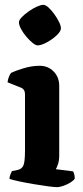

<svg xmlns="http://www.w3.org/2000/svg" viewBox="-20 -771 341 791"><path d="M214 0Q204 0 177.5 -3.5Q151 -7 118.5 -12.5Q86 -18 58 -24Q30 -30 19 -34Q19 -42 22.5 -51Q26 -60 29 -66L53 -71Q69 -74 76 -88.5Q83 -103 83 -151V-383Q83 -403 66 -410L11 -432Q13 -446 17.5 -456.5Q22 -467 26 -471Q42 -479 76.5 -489.5Q111 -500 143 -500Q178 -500 201 -476.5Q224 -453 224 -417V-131Q224 -110 219 -95Q214 -80 210 -74L281 -65Q284 -61 286 -52.5Q288 -44 288 -35Q283 -27 270 -19Q257 -11 241.5 -5.5Q226 0 214 0ZM135 -584Q127 -584 114 -594.5Q101 -605 88 -620.5Q75 -636 66.5 -652Q58 -668 58 -679Q58 -688 69.5 -700Q81 -712 98 -724Q115 -736 131.5 -743.5Q148 -751 158 -751Q168 -751 180 -740Q192 -729 203.5 -713Q215 -697 223 -681Q231 -665 231 -654Q231 -642 213.5 -625.5Q196 -609 173 -596.5Q150 -584 135 -584Z"/></svg>

Font: Texturina 72pt ExtraBold
Style: Regular
Weight: 800
Designer: Guillermo Torres Carreño
Foundry: Omnibus-Type
Version: Version 1.002; ttfautohint (v1.8.3)